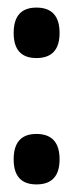

<svg xmlns="http://www.w3.org/2000/svg" viewBox="-20 -505 193 506"><path d="M76 -19Q16 -19 16 -85Q16 -152 76 -152Q137 -152 137 -85Q137 -19 76 -19ZM76 -352Q16 -352 16 -418Q16 -485 76 -485Q137 -485 137 -418Q137 -352 76 -352Z"/></svg>

Font: Bricolage Grotesque 10pt Condensed Medium
Style: Regular
Weight: 500
Width: 3
Designer: Mathieu Triay
Foundry: Atelier Triay
Version: Version 1.000; ttfautohint (v1.8.4.7-5d5b);gftools[0.9.32]